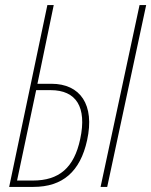

<svg xmlns="http://www.w3.org/2000/svg" viewBox="-20 -734 594 754"><path d="M16 0H111C226 0 295 -60 322 -183C353 -323 295 -405 182 -405H127L191 -714H166ZM375 0H401L554 -714H528ZM47 -25 122 -380H179C279 -380 322 -314 295 -188C271 -75 212 -25 109 -25Z"/></svg>

Font: Noto Sans ExtraCondensed Thin
Style: Italic
Weight: 100
Width: 2
Italic angle: -12°
Designer: Monotype Design Team
Foundry: Monotype Imaging Inc.
Version: Version 2.013